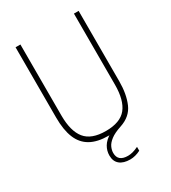

<svg xmlns="http://www.w3.org/2000/svg" viewBox="-222 -854 1043 1168"><g transform="rotate(-30 299.5 -270.0)"><path d="M342 200Q295 200 269 178.5Q243 157 243 116Q243 83 260 54Q277 25 316 2L320 9H300Q222 9 173 -18.8Q124 -46.5 101 -103Q78 -159.5 78 -246V-740H112V-241Q112 -131.5 155.5 -77.8Q199 -24 300 -24Q401.5 -24 444.8 -77.8Q488 -131.5 488 -241V-740H521V-246Q521 -156 493.5 -92Q466 -28 390 -3Q341.5 13 315.8 32.8Q290 52.5 280.5 73.5Q271 94.5 271 114Q271 144.5 288.8 159.2Q306.5 174 341 174Q357 174 374.5 169.5Q392 165 415 154V181Q396.5 190.5 378.2 195.2Q360 200 342 200Z"/></g></svg>

Font: Encode Sans Condensed Thin
Style: Regular
Weight: 100
Width: 3
Designer: Multiple Designers
Foundry: Impallari Type
Version: Version 3.002